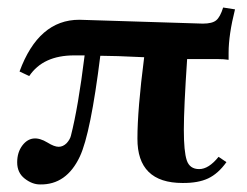

<svg xmlns="http://www.w3.org/2000/svg" viewBox="-20 -483 659 513"><path d="M590.8 -341.8V-323.2Q578.6 -325.2 561 -325.2H480Q471.2 -194.3 471.2 -136.2Q471.2 -78.1 479 -54.7Q486.8 -31.2 512.2 -31.2Q537.6 -31.2 564 -64L585 -49.8Q563 -19 536.1 -6.3Q509.3 6.3 467.8 5.9Q346.7 5.9 347.2 -112.8Q347.2 -189.9 365.2 -330.1Q285.2 -334 248 -334Q222.2 -126.5 193.4 -64.9Q157.7 11.2 86.9 9.8Q65.9 9.8 45.9 -5.9Q25.9 -21.5 25.9 -49.3Q25.9 -76.2 40 -94.7Q65.4 -127.4 106.9 -102.1Q125 -90.8 136.7 -90.8Q148.4 -90.8 158.2 -100.6Q167 -110.4 169.4 -120.1Q189 -196.8 206.1 -335H178.2Q95.2 -335 58.1 -279.8L32.2 -292Q83 -430.2 191.9 -430.2L522 -419.9Q546.9 -419.9 557.6 -428.7Q568.4 -437.5 576.2 -462.9L607.9 -458Q590.8 -390.1 590.8 -341.8Z"/></svg>

Font: Unna-Bold
Style: Bold
Weight: 700
Designer: Jorge de Buen U.
Foundry: Omnibus-Type
Version: Version 2.006;PS 002.006;hotconv 1.0.70;makeotf.lib2.5.58329